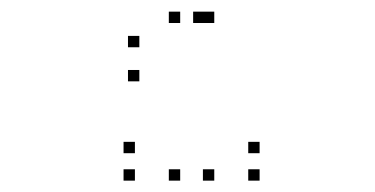

<svg xmlns="http://www.w3.org/2000/svg" viewBox="-20 -858 660 338"><path d="M225.3 -714.8V-734.8H205.3V-714.8ZM340 -817.5V-837.5H320V-817.5ZM297.2 -817.5V-837.5H277.2V-817.5ZM225.3 -774.8V-794.8H205.3V-774.8ZM357.2 -817.5V-837.5H337.2V-817.5ZM297.2 -817.5V-837.5H277.2V-817.5ZM297.2 -540V-560H277.2V-540ZM357.2 -540V-560H337.2V-540ZM437 -540V-560H417V-540ZM437 -588.3V-608.3H417V-588.3ZM217.5 -588.3V-608.3H197.5V-588.3ZM217.5 -540V-560H197.5V-540Z"/></svg>

Font: Monaspace Xenon Dots Var
Style: Regular
Weight: 400
Designer: Riley Cran and the Lettermatic Team
Version: Version 1.100 (Monaspace Xenon Dots)